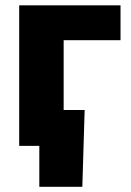

<svg xmlns="http://www.w3.org/2000/svg" viewBox="-20 -556 498 732"><path d="M439.5 -535.6V-402.8H222.7V0H53.2V-535.6ZM129.9 156.2V0H85.4V-136.7H302.7L293.9 156.2Z"/></svg>

Font: Inter 20pt ExtraBold
Style: Regular
Weight: 800
Version: Version 4.001;git-66647c0bb